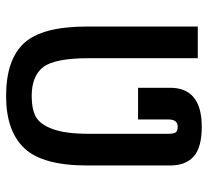

<svg xmlns="http://www.w3.org/2000/svg" viewBox="-46 -661 682 630"><g transform="rotate(90 295.0 -346.0)"><path d="M295 -25Q176 -25 121.5 -84Q67 -143 67 -291V-654H171V-296Q171 -185 200 -147Q229 -109 295 -109Q338 -109 363 -122.5Q388 -136 403.5 -178Q419 -220 419 -296V-558Q419 -575 414.5 -581.5Q410 -588 396 -588Q372 -588 372 -558V-458H268V-563Q268 -667 396 -667Q464 -667 493.5 -640.5Q523 -614 523 -563V-291Q523 -145 466.5 -85Q410 -25 295 -25Z"/></g></svg>

Font: Biryani DemiBold
Style: Regular
Weight: 600
Designer: Dan Reynolds and Mathieu Réguer
Foundry: Dan Reynolds and Mathieu Réguer
Version: Version 1.003;PS 001.003;hotconv 1.0.70;makeotf.lib2.5.58329